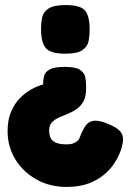

<svg xmlns="http://www.w3.org/2000/svg" viewBox="-20 -511 515 758"><path d="M236 -247Q278 -247 295.5 -235.5Q313 -224 316.5 -206.5Q320 -189 320 -169V-162Q320 -130 309.5 -111Q299 -92 282.5 -80.5Q266 -69 247 -61.5Q228 -54 211.5 -46.5Q195 -39 184.5 -27.5Q174 -16 174 4Q174 33 190 46Q206 59 242 59Q259 59 269.5 55Q280 51 286 45Q292 39 294 34Q305 4 317 -13.5Q329 -31 348.5 -34Q368 -37 399 -25Q433 -12 448.5 1.5Q464 15 465.5 33Q467 51 458 80Q457 83 450.5 98.5Q444 114 430 135.5Q416 157 391.5 178Q367 199 330.5 213Q294 227 242 227Q177 227 124 197.5Q71 168 40.5 118Q10 68 10 7Q10 -38 24 -70.5Q38 -103 59 -124Q80 -145 101.5 -157Q123 -169 138.5 -174Q154 -179 157 -179L150 -167V-177Q150 -195 154 -211Q158 -227 176.5 -237Q195 -247 236 -247ZM239 -491Q298 -491 316 -469Q334 -447 334 -394Q334 -372 330 -350Q326 -328 306 -313.5Q286 -299 238 -299Q179 -299 160.5 -321.5Q142 -344 142 -396Q142 -419 146 -440.5Q150 -462 170.5 -476.5Q191 -491 239 -491Z"/></svg>

Font: Fredoka Light
Style: Regular
Weight: 300
Designer: Ben Nathan
Foundry: Milena B. Brandão, Ben Nathan
Version: Version 2.001